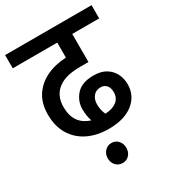

<svg xmlns="http://www.w3.org/2000/svg" viewBox="-196 -729 928 1031"><g transform="rotate(-30 268.0 -213.0)"><path d="M286 0Q213 0 157.5 -27Q102 -54 70.5 -105.5Q39 -157 39 -230Q39 -299 70 -346Q101 -393 154.5 -418.5Q208 -444 276 -447V-540H0V-622H536V-540H369V-366H326Q270 -366 238 -357.5Q206 -349 184 -333Q132 -296 132 -223Q132 -116 226 -87Q220 -104 217 -122.5Q214 -141 214 -162Q214 -213 248.5 -251.5Q283 -290 355 -290Q402 -290 432 -271.5Q462 -253 477 -223Q492 -193 492 -158Q492 -87 437 -43.5Q382 0 286 0ZM295 -146Q295 -111 309 -80Q354 -82 380 -102Q406 -122 406 -158Q406 -186 392.5 -201Q379 -216 357 -216Q328 -216 311.5 -196Q295 -176 295 -146ZM200 134Q200 108 216.5 90Q233 72 258 72Q283 72 299 90Q315 108 315 134Q315 161 299 178.5Q283 196 258 196Q233 196 216.5 178.5Q200 161 200 134Z"/></g></svg>

Font: Noto Sans SemiCondensed Medium
Style: Italic
Weight: 500
Width: 4
Italic angle: -12°
Designer: Monotype Design Team
Foundry: Monotype Imaging Inc.
Version: Version 2.013; ttfautohint (v1.8.4.7-5d5b)